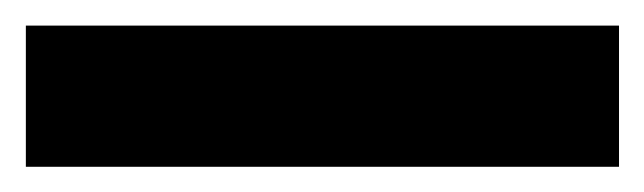

<svg xmlns="http://www.w3.org/2000/svg" viewBox="-24 -20 503 150"><path d="M459.6 110.3H-3.8V0H459.6Z"/></svg>

Font: WEMIX Pretendard Variable
Style: Regular
Weight: 400
Designer: Base glyphs from Inter by Rasmus Andersson; Hangeul glyphs from Noto Sans CJK(Source Han Sans) by Jang Soo-young and Kan
Foundry: Kil Hyung-jin
Version: Version 1.000;Glyphs 3.2 (3208)